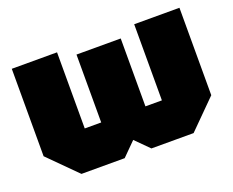

<svg xmlns="http://www.w3.org/2000/svg" viewBox="-95 -718 1065 877"><g transform="rotate(-20 437.5 -280.0)"><path d="M545 -520V-190H625V-560H845V-135L710 0H505L440 -65L375 0H165L30 -135V-560H250V-190H330V-520Z"/></g></svg>

Font: Tektur SemiCondensed Black
Style: Regular
Weight: 900
Width: 4
Designer: Adam Jagosz
Foundry: Adam Jagosz
Version: Version 1.005;gftools[0.9.30]